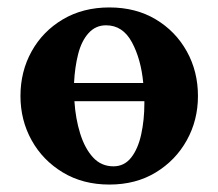

<svg xmlns="http://www.w3.org/2000/svg" viewBox="-20 -486 587 516"><path d="M274 10Q203 10 149 -22.5Q95 -55 65 -109Q35 -163 35 -228Q35 -294 65 -348Q95 -402 149 -434Q203 -466 274 -466Q345 -466 398.5 -434Q452 -402 482 -348Q512 -294 512 -228Q512 -163 482 -109Q452 -55 398.5 -22.5Q345 10 274 10ZM265 -418Q237 -418 218 -397Q199 -376 190 -340.5Q181 -305 179 -263H365Q359 -327 334.5 -372.5Q310 -418 265 -418ZM285 -39Q314 -39 332.5 -62.5Q351 -86 359.5 -125Q368 -164 368 -208Q368 -208 368 -209Q368 -210 368 -214H180Q183 -167 195.5 -127Q208 -87 230 -63Q252 -39 285 -39Z"/></svg>

Font: Spectral
Style: Bold
Weight: 700
Designer: Jean-Baptiste Levee
Foundry: Production Type
Version: Version 2.001